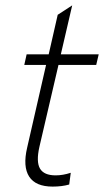

<svg xmlns="http://www.w3.org/2000/svg" viewBox="-20 -691 389 718"><path d="M176.8 6.8Q113.3 6.8 89.1 -30.5Q64.9 -67.9 81.5 -138.7L152.3 -448.2H70.8L79.6 -487.8H162.1L195.8 -635.7L250 -670.9L207.5 -487.8H349.1L339.8 -448.2H198.7L127.4 -142.1Q114.7 -85.9 129.6 -60.5Q144.5 -35.2 188 -35.2Q215.3 -35.2 244.6 -44.9L238.8 -1Q211.9 6.8 176.8 6.8Z"/></svg>

Font: HK Grotesk Light Legacy Italic
Style: Regular
Weight: 300
Italic angle: -13°
Designer: Alfredo Marco Pradil
Foundry: Hanken Design Co.
Version: Version 2.022;PS 002.022;hotconv 1.0.88;makeotf.lib2.5.64775